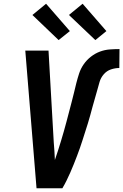

<svg xmlns="http://www.w3.org/2000/svg" viewBox="-20 -1005 658 1025"><path d="M175 0 115 -735H239L267 -245Q269 -222 270.5 -198.5Q272 -175 273 -151Q282 -176 290 -202Q298 -228 306 -253.5Q314 -279 321 -304.5Q328 -330 335 -355.5Q342 -381 348.5 -407Q355 -433 362 -458.5Q369 -484 375 -510Q381 -536 387.5 -561.5Q394 -587 402.5 -613Q411 -639 427 -662Q443 -685 465.5 -702.5Q488 -720 513.5 -729.5Q539 -739 565.5 -741Q592 -743 618 -743L617 -642Q595 -642 572.5 -634.5Q550 -627 534 -608.5Q518 -590 511.5 -567.5Q505 -545 499 -523Q493 -501 486.5 -479Q480 -457 474 -435Q468 -413 462 -390.5Q456 -368 449 -346Q442 -324 435 -302Q428 -280 421 -258Q414 -236 406.5 -214.5Q399 -193 390.5 -171Q382 -149 373.5 -127.5Q365 -106 355.5 -84.5Q346 -63 335.5 -41.5Q325 -20 313 0ZM489 -791 348 -925 421 -985 548 -839ZM293 -791 153 -925 226 -985 353 -839Z"/></svg>

Font: Iosevka Aile
Style: Bold Italic
Weight: 700
Italic angle: -9°
Designer: Belleve Invis
Foundry: Belleve Invis
Version: Version 28.0.1; ttfautohint (v1.8.4)